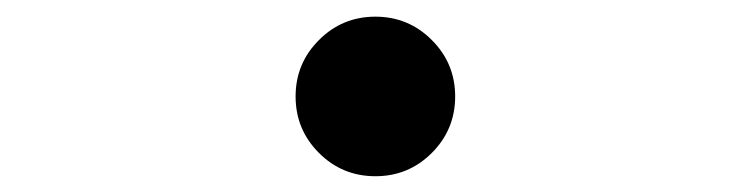

<svg xmlns="http://www.w3.org/2000/svg" viewBox="-20 -704 919 235"><path d="M439.5 -488.3Q398.9 -488.3 370.4 -516.8Q341.8 -545.4 341.8 -585.9Q341.8 -626.5 370.4 -655Q398.9 -683.6 439.5 -683.6Q480 -683.6 508.5 -655Q537.1 -626.5 537.1 -585.9Q537.1 -545.4 508.5 -516.8Q480 -488.3 439.5 -488.3Z"/></svg>

Font: BabelStone Pigpen
Style: Regular
Weight: 400
Designer: Andrew West
Foundry: BabelStone
Version: Version 1.02 November 6, 2013